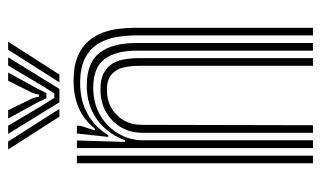

<svg xmlns="http://www.w3.org/2000/svg" viewBox="-184 -632 815 488"><g transform="rotate(-90 224.0 -387.5)"><path d="M378.5 0V-450Q378.5 -471.2 375 -495.8Q371.5 -520.2 359.6 -542.1Q347.8 -564 323.4 -577.9Q299 -591.8 257.5 -591.8Q212.5 -591.8 179 -573Q145.5 -554.2 125 -520.5H120.5L129.2 -600H148.8V-591L137 -554H141.2Q164 -582.5 194.4 -595.5Q224.8 -608.5 263 -608.5Q300.2 -608.5 324.8 -598.2Q349.2 -588 363.9 -570.9Q378.5 -553.8 385.9 -533.2Q393.2 -512.8 395.5 -491.9Q397.8 -471 397.8 -453V0ZM53.5 0V-600H72.8V0ZM131 0V-434.5Q131 -464 145.1 -488Q159.2 -512 184.1 -526.1Q209 -540.2 241.2 -540.2Q268 -540.2 284 -531.2Q300 -522.2 307.9 -507.8Q315.8 -493.2 318.2 -476.4Q320.8 -459.5 320.8 -443.8V0H301.2V-442.8Q301.2 -462.2 297.2 -480.8Q293.2 -499.2 279.9 -511.5Q266.5 -523.8 238.8 -523.8Q214.5 -523.8 194.6 -512.6Q174.8 -501.5 163.1 -481.9Q151.5 -462.2 151.2 -436L150.2 0ZM92.2 0V-600H111.5L107.8 -478.2H112.2Q129.5 -524 165.8 -549.6Q202 -575.2 251.8 -575Q309.8 -574.5 334.5 -542.1Q359.2 -509.8 359.2 -449V0H339.8V-446.8Q339.8 -501.8 318.1 -530.1Q296.5 -558.5 245.8 -558.5Q205.2 -558.5 175.1 -540.5Q145 -522.5 128.5 -493.9Q112 -465.2 112 -433.2V0ZM88.5 -774.8H108.8L191.8 -644.5H172ZM128.2 -774.8H149L202 -685.5L220 -657.2H231L248.8 -685.5L302 -774.8H322.8L242.5 -644.5H208.5ZM167.2 -774.8H188.2L219.5 -711.2L223 -696.2H228L231.5 -711.2L263.2 -774.8H284.2L243.5 -700.8L232 -677.5H219L207.8 -700.8ZM342.2 -774.8H362.5L279 -644.5H259.2Z"/></g></svg>

Font: Big Shoulders Inline Text Thin SemiBold
Style: Regular
Weight: 600
Version: Version 2.002